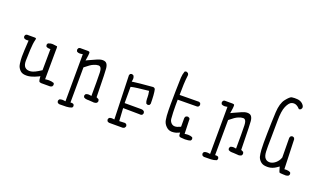

<svg xmlns="http://www.w3.org/2000/svg" viewBox="-80 -1240 3159 1871"><g transform="rotate(20 1500.0 -304.5)"><path d="M71.8 -365.7Q74.7 -365.7 92.3 -366.7Q84.5 -246.6 84.5 -199.2Q84.5 -165 89.4 -129.9Q91.3 -119.6 92.8 -111.3Q98.1 -87.4 118.2 -64.9Q137.2 -43.9 168.5 -40.5Q178.2 -39.6 183.8 -39.6Q189.5 -39.6 195.8 -39.6Q202.1 -39.6 213.1 -41.3Q224.1 -43 235.4 -45.9Q269.5 -55.2 301.8 -71.3L319.3 -80.1L320.8 -60.5Q322.3 -38.6 328.1 -27.3Q328.6 -26.4 330.1 -24.9Q331.5 -23.4 336.9 -21.5Q342.3 -19.5 351.1 -19H441.4Q452.1 -20.5 461.4 -26.4L468.3 -40.5Q468.8 -42 468.8 -43.5Q468.8 -54.7 463.4 -62.5Q439 -71.3 410.6 -71.3Q399.4 -71.3 387.2 -69.8L372.6 -67.9L374.5 -371.1Q375 -378.9 375 -386.5Q375 -394 374.5 -397.9Q374 -401.9 373.8 -403.1Q373.5 -404.3 373.3 -405.3Q373 -406.2 373 -406.7Q372.6 -408.2 372.1 -409.2Q358.4 -412.1 329.6 -414.6Q325.7 -415 319.1 -415Q312.5 -415 302 -413.1Q291.5 -411.1 278.3 -405.3L272 -392.1Q271.5 -390.6 271.5 -389.6Q271.5 -377.9 277.3 -370.1Q291 -361.8 307.6 -361.8H320.8L318.8 -142.1L313 -138.7Q282.2 -118.2 258.5 -106.7Q234.9 -95.2 216.3 -92.3Q208 -91.3 200.2 -91.3Q171.4 -91.3 153.8 -108.4Q134.3 -128.4 134.3 -172.4Q134.3 -196.3 138.2 -287.6Q141.1 -356.4 151.9 -395.5Q153.3 -401.9 153.3 -404.5Q153.3 -407.2 153.3 -408.2Q152.8 -411.1 151.9 -412.1Q148.4 -415.5 137.2 -415.5Q136.2 -415.5 135.3 -415.5H134.8H57.6L44.9 -409.2L38.6 -396Q38.1 -394.5 38.1 -391.1Q38.1 -387.7 39.6 -382.8Q41 -377.9 44.4 -374Q55.7 -365.7 71.8 -365.7Z M826.7 -21H840.8Q862.8 -21 886.7 -18.1Q891.1 -17.1 896 -17.1Q912.1 -17.1 926.3 -25.9L933.1 -39.6Q933.6 -41 933.6 -42Q933.6 -54.2 927.7 -63L903.8 -74.7L898.9 -295.9Q897.9 -337.9 895.3 -369.1Q892.6 -400.4 879.9 -417.5Q867.2 -435.1 837.9 -435.1Q813 -435.1 782.2 -421.4Q743.7 -404.8 703.1 -385.7L680.2 -374.5L684.1 -399.4Q689.9 -432.6 689.9 -450.7Q689.9 -457 689 -461.4L687.5 -465.3Q682.6 -469.7 668 -470.2H586.9L574.2 -463.9L567.9 -450.7Q567.4 -449.2 567.4 -445.8Q567.4 -442.4 568.8 -437Q570.3 -431.6 573.7 -426.8Q586.9 -418.9 604 -418.9Q610.8 -418.9 618.7 -420.4L634.3 -422.9L632.3 66.4L617.2 64Q608.4 62.5 600.6 62.5Q582.5 62.5 568.8 69.8L562 83.5Q561.5 85 561.5 85.9Q561.5 98.1 567.9 106Q576.2 112.3 586.9 113.8Q623 113.8 657.7 112.8Q688 111.8 714.8 101.1L721.2 88.4Q721.7 86.9 721.7 83.5Q721.7 80.1 720.2 75.2Q718.8 70.3 715.3 65.9Q707.5 60.1 695.3 60.1H682.1L684.1 -304.2Q712.9 -328.1 732.2 -341.3Q751.5 -354.5 767.1 -360.8Q794.9 -372.6 814.9 -372.6Q816.9 -372.6 818.4 -372.6Q828.6 -372.1 835.7 -365Q842.8 -357.9 846.4 -345Q850.1 -332 851.1 -311Q852.5 -278.8 852.5 -211.4Q852.5 -144 852.1 -69.3L836.4 -71.8Q828.6 -73.2 821.3 -73.2Q805.2 -73.2 792.5 -65.9L785.6 -52.2Q785.2 -50.8 785.2 -49.8Q785.2 -38.1 791 -30.8Q807.1 -21 826.7 -21Z M1370.6 -241.7V-228Q1370.6 -203.6 1379.9 -182.6L1393.1 -176.3Q1394.5 -175.8 1397.7 -175.8Q1400.9 -175.8 1405.5 -177Q1410.2 -178.2 1414.6 -181.2L1421.4 -195.3Q1421.4 -238.3 1418.5 -279.5Q1415.5 -320.8 1410.2 -341.3Q1408.7 -346.7 1405.8 -349.1Q1400.4 -355 1389.2 -356.9Q1226.1 -343.3 1191.4 -337.4L1173.3 -334.5L1176.3 -353Q1177.7 -359.9 1177.7 -366.7Q1177.7 -383.8 1168.9 -397L1154.8 -403.8Q1153.3 -404.3 1150.1 -404.3Q1147 -404.3 1142.3 -403.1Q1137.7 -401.9 1133.3 -398.9L1126.5 -384.8L1140.6 69.8L1125 67.9Q1119.6 66.9 1114.3 66.9Q1098.6 66.9 1086.4 73.7L1079.6 87.4Q1079.1 88.9 1079.1 91.3Q1079.1 93.8 1080.1 97.2Q1081.1 104 1085.4 109.9Q1093.8 116.2 1104.5 117.7H1243.2Q1253.9 116.2 1263.2 109.9L1271 95.7Q1271.5 94.7 1271.5 91.6Q1271.5 88.4 1270 83.3Q1268.6 78.1 1264.6 72.8L1251 65.9L1190.9 68.4L1183.1 -64L1351.6 -62Q1363.8 -60.1 1372.6 -63Q1377 -64.5 1381.3 -67.4L1388.2 -81.5Q1388.7 -83 1388.7 -84Q1388.7 -96.7 1381.8 -105Q1370.6 -114.7 1354.5 -114.7H1180.2V-282.7L1189.9 -285.2Q1220.2 -293.5 1363.3 -308.1L1365.2 -296.4Q1370.6 -270 1370.6 -241.7Z M1853 16.6Q1888.7 16.6 1911.1 7.3L1917.5 -5.4Q1918 -6.8 1918 -10Q1918 -13.2 1916.7 -18.1Q1915.5 -22.9 1912.1 -27.3Q1892.1 -36.1 1867.2 -36.1Q1857.4 -36.1 1846.7 -34.7L1832 -32.7L1827.6 -169.4Q1828.1 -172.9 1828.1 -176.3Q1828.1 -186 1822.8 -193.8L1808.1 -200.7Q1806.6 -201.2 1805.7 -201.2Q1793 -201.2 1783.7 -194.3Q1777.3 -186.5 1775.9 -175.8V-86.4L1768.6 -83Q1738.3 -68.4 1716.8 -68.4Q1701.2 -68.4 1689.5 -75.7Q1663.6 -92.8 1659.7 -124.5Q1656.7 -150.4 1655.5 -191.9Q1654.3 -233.4 1654.3 -260.5Q1654.3 -287.6 1654.8 -322.8L1856.9 -324.7L1870.1 -331.1L1876.5 -344.2Q1877 -345.7 1877 -346.7Q1877 -358.9 1871.1 -367.7L1857.4 -374.5L1656.7 -372.6V-385.7Q1656.7 -435.1 1658.7 -482.7Q1660.6 -530.3 1666.5 -575.7Q1667 -577.6 1667 -581.3Q1667 -585 1665.5 -590.1Q1664.1 -595.2 1659.7 -600.6L1645 -607.9Q1643.6 -608.4 1640.4 -608.4Q1637.2 -608.4 1632.8 -607.2Q1628.4 -606 1624.5 -603Q1612.8 -571.3 1610.8 -534.2Q1608.9 -492.7 1607.2 -395.3Q1605.5 -297.9 1605.5 -257.3Q1605.5 -216.8 1606 -195.3Q1606.9 -133.3 1613.8 -96.2Q1619.6 -61.5 1646 -35.6Q1670.4 -10.7 1702.1 -9.3Q1706.1 -9.3 1710 -9.3Q1740.2 -9.3 1769 -22L1786.6 -29.8L1787.6 -10.3Q1788.1 2.4 1793.9 8.1Q1799.8 13.7 1813.5 14.2Q1835.4 16.6 1853 16.6Z M2326.7 -21H2340.8Q2362.8 -21 2386.7 -18.1Q2391.1 -17.1 2396 -17.1Q2412.1 -17.1 2426.3 -25.9L2433.1 -39.6Q2433.6 -41 2433.6 -42Q2433.6 -54.2 2427.7 -63L2403.8 -74.7L2398.9 -295.9Q2397.9 -337.9 2395.3 -369.1Q2392.6 -400.4 2379.9 -417.5Q2367.2 -435.1 2337.9 -435.1Q2313 -435.1 2282.2 -421.4Q2243.7 -404.8 2203.1 -385.7L2180.2 -374.5L2184.1 -399.4Q2189.9 -432.6 2189.9 -450.7Q2189.9 -457 2189 -461.4L2187.5 -465.3Q2182.6 -469.7 2168 -470.2H2086.9L2074.2 -463.9L2067.9 -450.7Q2067.4 -449.2 2067.4 -445.8Q2067.4 -442.4 2068.8 -437Q2070.3 -431.6 2073.7 -426.8Q2086.9 -418.9 2104 -418.9Q2110.8 -418.9 2118.7 -420.4L2134.3 -422.9L2132.3 66.4L2117.2 64Q2108.4 62.5 2100.6 62.5Q2082.5 62.5 2068.8 69.8L2062 83.5Q2061.5 85 2061.5 85.9Q2061.5 98.1 2067.9 106Q2076.2 112.3 2086.9 113.8Q2123 113.8 2157.7 112.8Q2188 111.8 2214.8 101.1L2221.2 88.4Q2221.7 86.9 2221.7 83.5Q2221.7 80.1 2220.2 75.2Q2218.8 70.3 2215.3 65.9Q2207.5 60.1 2195.3 60.1H2182.1L2184.1 -304.2Q2212.9 -328.1 2232.2 -341.3Q2251.5 -354.5 2267.1 -360.8Q2294.9 -372.6 2314.9 -372.6Q2316.9 -372.6 2318.4 -372.6Q2328.6 -372.1 2335.7 -365Q2342.8 -357.9 2346.4 -345Q2350.1 -332 2351.1 -311Q2352.5 -278.8 2352.5 -211.4Q2352.5 -144 2352.1 -69.3L2336.4 -71.8Q2328.6 -73.2 2321.3 -73.2Q2305.2 -73.2 2292.5 -65.9L2285.6 -52.2Q2285.2 -50.8 2285.2 -49.8Q2285.2 -38.1 2291 -30.8Q2307.1 -21 2326.7 -21Z M2892.1 11.2Q2910.2 11.2 2924.3 2.4L2931.2 -11.2Q2931.6 -12.7 2931.6 -13.7Q2931.6 -25.4 2925.8 -32.7Q2907.2 -42.5 2883.8 -42.5Q2880.4 -42.5 2863.3 -41.5L2853 -349.1L2846.7 -362.3L2833.5 -368.7Q2832 -369.1 2828.6 -369.1Q2825.2 -369.1 2820.3 -367.7Q2815.4 -366.2 2811 -362.8Q2804.7 -354.5 2803.2 -343.8L2805.2 -141.1Q2800.3 -127.4 2795.7 -119.6Q2791 -111.8 2787.6 -106.9Q2778.8 -94.2 2767.6 -84Q2742.2 -61 2712.9 -56.2Q2707.5 -55.7 2702.1 -55.7Q2676.8 -55.7 2659.7 -72.8Q2639.2 -92.8 2637.2 -143.6Q2636.2 -166.5 2636.2 -199.2Q2636.2 -231.9 2637.7 -295.2Q2639.2 -358.4 2639.2 -460.9Q2639.2 -563.5 2660.6 -612.3Q2683.6 -664.1 2710.9 -672.4Q2722.2 -675.8 2732.9 -675.8Q2746.6 -675.8 2760.3 -668.9Q2776.9 -661.1 2796.4 -639.6Q2807.6 -640.1 2816.4 -647L2824.2 -662.1Q2824.2 -664.1 2824.2 -667.2Q2824.2 -670.4 2823.2 -675.8Q2819.8 -689 2805.7 -702.1Q2782.7 -723.6 2749.5 -726.1Q2735.8 -727.1 2720.5 -727.1Q2705.1 -727.1 2690.9 -724.6Q2671.4 -720.2 2635.3 -674.1Q2599.1 -627.9 2594.2 -534.2Q2589.4 -436 2586.9 -312.5Q2585.9 -261.2 2585.9 -215.8Q2585.9 -170.4 2587.9 -144Q2591.3 -99.1 2597.4 -75.4Q2603.5 -51.8 2624 -31.2Q2644.5 -10.7 2675.3 -7.3Q2686 -5.9 2696.8 -5.9Q2717.8 -5.9 2734.1 -10Q2750.5 -14.2 2765.4 -21.5Q2780.3 -28.8 2795.9 -40L2811.5 -50.8Q2819.8 -20.5 2823.2 -10.7Q2826.7 -1 2829.1 4.9Q2832 6.8 2841.6 8.5Q2851.1 10.3 2872.1 10.3Q2876 10.3 2880.4 10.3Q2886.7 11.2 2892.1 11.2Z"/></g></svg>

Font: NaikaiFont
Style: ExtraLight
Weight: 200
Version: Version 1.89